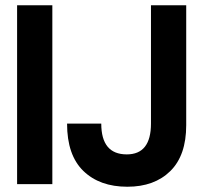

<svg xmlns="http://www.w3.org/2000/svg" viewBox="-20 -700 764 730"><path d="M45 0V-680H179V0ZM235 -230H365Q365 -113 462 -113Q554 -113 554 -230V-680H688V-224Q688 -109 627.5 -49.5Q567 10 464 10Q359 10 297 -50Q235 -110 235 -230Z"/></svg>

Font: TASA Orbiter Display
Style: Bold
Weight: 700
Designer: Weizhong Zhang
Version: Version 1.000;Glyphs 3.1.2 (3151)